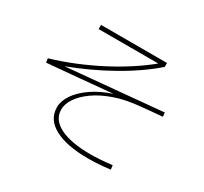

<svg xmlns="http://www.w3.org/2000/svg" viewBox="-157 -971 1314 1235"><g transform="rotate(30 500.0 -353.0)"><path d="M80 -359 76 -389Q162 -414 250 -450Q338 -486 421 -529Q504 -572 577 -619.5Q650 -667 708 -715H265V-746H755V-717Q704 -672 638.5 -626.5Q573 -581 499 -539.5Q425 -498 347 -462Q269 -426 194 -398Q371 -414 548 -430.5Q725 -447 902 -463L905 -433Q867 -430 829 -426.5Q791 -423 753 -419Q645 -410 563.5 -381.5Q482 -353 427 -313.5Q372 -274 343.5 -231Q315 -188 315 -148Q315 -72 395.5 -31.5Q476 9 622 9Q692 9 781 -2L785 29Q697 40 622 40Q462 40 373 -8Q284 -56 284 -146Q284 -192 315.5 -239.5Q347 -287 408 -330Q469 -373 556 -402Q437 -391 318 -380Q199 -369 80 -359Z"/></g></svg>

Font: Murecho ExtraLight
Style: Regular
Weight: 200
Designer: Neil Summerour
Foundry: Positype
Version: Version 1.010; ttfautohint (v1.8.3)